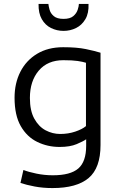

<svg xmlns="http://www.w3.org/2000/svg" viewBox="-20 -768 615 976"><path d="M247 188Q198 188 156 180Q114 172 84 162L99 96Q124 106 165 114.5Q206 123 249 123Q338 123 378 88.5Q418 54 418 -27V-60Q404 -50 370 -35.5Q336 -21 283 -21Q222 -21 169.5 -46.5Q117 -72 85.5 -127Q54 -182 54 -271Q54 -345 83.5 -403Q113 -461 168.5 -494.5Q224 -528 301 -528Q371 -528 416.5 -518.5Q462 -509 491 -500V-31Q491 86 430.5 137Q370 188 247 188ZM286 -87Q327 -87 362.5 -99Q398 -111 417 -127V-449Q401 -454 375 -458Q349 -462 302 -462Q222 -462 177 -409Q132 -356 132 -270Q132 -205 154.5 -164.5Q177 -124 212 -105.5Q247 -87 286 -87ZM303 -611Q269 -611 239.5 -625.5Q210 -640 192.5 -670.5Q175 -701 176 -748H226Q227 -737 232 -718.5Q237 -700 253.5 -686Q270 -672 303 -672Q336 -672 352.5 -686Q369 -700 375 -718.5Q381 -737 381 -748H430Q432 -701 414 -670.5Q396 -640 366.5 -625.5Q337 -611 303 -611Z"/></svg>

Font: Ubuntu Sans
Style: Regular
Weight: 400
Designer: Dalton Maag Ltd
Foundry: Dalton Maag Ltd
Version: Version 1.006; ttfautohint (v1.8.4.7-5d5b)